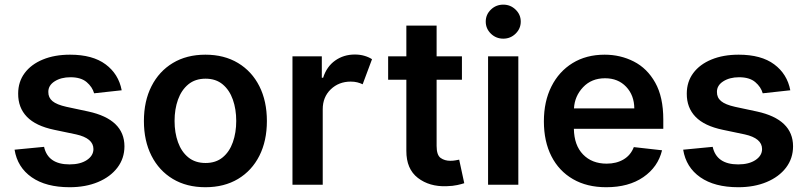

<svg xmlns="http://www.w3.org/2000/svg" viewBox="-20 -785 3431 816"><path d="M497.2 -401.3 380 -388.5Q372.5 -415.5 348.2 -436.1Q323.9 -456.7 279.5 -456.7Q239.3 -456.7 212.2 -439.3Q185 -421.9 185.4 -394.2Q185 -370.4 202.9 -355.3Q220.9 -340.2 262.4 -331L355.5 -311.1Q508.5 -277.7 508.9 -163.4Q508.9 -111.9 479 -72.6Q449.2 -33.4 396.7 -11.4Q344.1 10.7 275.9 10.7Q175.4 10.7 114.7 -31.6Q54 -73.9 41.9 -148.8L167.3 -160.9Q183.9 -86.3 275.6 -86.3Q321.4 -86.3 349.3 -104.9Q377.1 -123.6 377.1 -151.6Q377.1 -197.4 303.6 -213.8L210.6 -233.3Q132.1 -249.6 94.5 -288.5Q56.8 -327.4 57.2 -387.1Q57.2 -437.5 84.9 -474.6Q112.6 -511.7 162.3 -532.1Q212 -552.6 277.7 -552.6Q373.6 -552.6 428.8 -511.5Q484 -470.5 497.2 -401.3Z M853 10.7Q773.1 10.7 714.5 -24.5Q655.9 -59.7 623.8 -123Q591.6 -186.4 591.6 -270.6Q591.6 -355.1 623.8 -418.5Q655.9 -481.9 714.5 -517.2Q773.1 -552.6 853 -552.6Q932.9 -552.6 991.7 -517.2Q1050.4 -481.9 1082.4 -418.5Q1114.3 -355.1 1114.3 -270.6Q1114.3 -186.4 1082.4 -123Q1050.4 -59.7 991.7 -24.5Q932.9 10.7 853 10.7ZM853.7 -92.3Q897.4 -92.3 926.3 -116.1Q955.3 -139.9 969.6 -180.6Q984 -221.2 984 -271Q984 -321 969.6 -361.7Q955.3 -402.3 926.3 -426.5Q897.4 -450.6 853.7 -450.6Q809.7 -450.6 780.4 -426.5Q751.1 -402.3 736.5 -361.7Q721.9 -321 721.9 -271Q721.9 -221.2 736.5 -180.6Q751.1 -139.9 780.4 -116.1Q809.7 -92.3 853.7 -92.3Z M1223 0V-545.5H1347.7V-454.5H1353.3Q1368.3 -502.1 1404.5 -527.7Q1440.7 -553.3 1487.9 -553.3Q1509.9 -553.3 1528.4 -547.9Q1546.9 -542.6 1561.1 -533.4L1521.3 -426.8Q1511 -431.8 1498.6 -435Q1486.2 -438.2 1470.5 -438.2Q1420.1 -438.2 1385.8 -405.4Q1351.6 -372.5 1351.6 -320.7V0Z M1943.2 -545.5V-446H1835.6V-164.8Q1835.6 -126.1 1852.6 -113.8Q1869.7 -101.6 1893.8 -101.6Q1905.9 -101.6 1916 -103.5Q1926.1 -105.5 1931.5 -106.5L1953.1 -6.4Q1942.8 -2.8 1923.8 1.4Q1904.8 5.7 1877.5 6.4Q1805 8.9 1755.9 -28.9Q1706.7 -66.8 1707 -143.8V-446H1629.6V-545.5H1707V-676.1H1835.6V-545.5Z M2054.3 0V-545.5H2182.9V0ZM2119 -620.7Q2088.1 -620.7 2066.2 -642Q2044.4 -663.4 2044.4 -693.2Q2044.4 -723 2066.2 -744.1Q2088.1 -765.3 2119 -765.3Q2149.5 -765.3 2171.3 -744.1Q2193.2 -723 2193.2 -693.2Q2193.2 -663.4 2171.3 -642Q2149.5 -620.7 2119 -620.7Z M2556.5 10.7Q2474.4 10.7 2415 -23.8Q2355.5 -58.2 2323.5 -121.1Q2291.5 -183.9 2291.5 -269.5Q2291.5 -353.7 2323.5 -417.4Q2355.5 -481.2 2413.5 -516.9Q2471.6 -552.6 2549.7 -552.6Q2616.8 -552.6 2673.7 -523.6Q2730.5 -494.7 2764.7 -433.8Q2799 -372.9 2799 -277V-237.6H2419Q2420.1 -167.6 2457.9 -128.6Q2495.7 -89.5 2558.2 -89.5Q2599.8 -89.5 2630.1 -107.4Q2660.5 -125.4 2673.7 -159.8L2793.7 -146.3Q2776.6 -75.3 2714.3 -32.3Q2652 10.7 2556.5 10.7ZM2419.4 -324.2H2675.8Q2675.4 -380 2641.2 -416.2Q2606.9 -452.4 2551.5 -452.4Q2494 -452.4 2458.1 -414.4Q2422.2 -376.4 2419.4 -324.2Z M3338.8 -401.3 3221.6 -388.5Q3214.1 -415.5 3189.8 -436.1Q3165.5 -456.7 3121.1 -456.7Q3081 -456.7 3053.8 -439.3Q3026.6 -421.9 3027 -394.2Q3026.6 -370.4 3044.6 -355.3Q3062.5 -340.2 3104 -331L3197.1 -311.1Q3350.1 -277.7 3350.5 -163.4Q3350.5 -111.9 3320.7 -72.6Q3290.8 -33.4 3238.3 -11.4Q3185.7 10.7 3117.5 10.7Q3017 10.7 2956.3 -31.6Q2895.6 -73.9 2883.5 -148.8L3008.9 -160.9Q3025.6 -86.3 3117.2 -86.3Q3163 -86.3 3190.9 -104.9Q3218.8 -123.6 3218.8 -151.6Q3218.8 -197.4 3145.2 -213.8L3052.2 -233.3Q2973.7 -249.6 2936.1 -288.5Q2898.4 -327.4 2898.8 -387.1Q2898.8 -437.5 2926.5 -474.6Q2954.2 -511.7 3003.9 -532.1Q3053.6 -552.6 3119.3 -552.6Q3215.2 -552.6 3270.4 -511.5Q3325.6 -470.5 3338.8 -401.3Z"/></svg>

Font: Inter UI Semi Bold
Style: Regular
Weight: 600
Designer: Rasmus Andersson
Foundry: rsms
Version: 3.2;8d6f07862